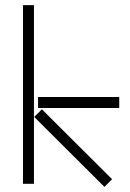

<svg xmlns="http://www.w3.org/2000/svg" viewBox="-20 -720 510 752"><path d="M70 0H113V-700H70ZM129 -297H447V-340H129ZM114 -262 389 12 419 -18 144 -292Z"/></svg>

Font: Anthony
Style: Regular
Weight: 400
Designer: Sun Young Oh
Foundry: Velvetyne Type Foundry
Version: Version 1.000;hotconv 1.0.109;makeotfexe 2.5.65596